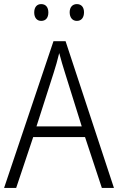

<svg xmlns="http://www.w3.org/2000/svg" viewBox="-20 -917 577 937"><path d="M147 -856C147 -831 160 -815 181 -815C203 -815 216 -830 216 -856C216 -882 203 -897 181 -897C160 -897 147 -882 147 -856ZM320 -857C320 -831 334 -815 355 -815C377 -815 390 -831 390 -857C390 -882 377 -897 355 -897C334 -897 320 -882 320 -857ZM477 0H536L300 -716H241L0 0H59L142 -248H395ZM297 -562 379 -300H158L242 -562C251 -590 261 -624 269 -658C277 -627 289 -587 297 -562Z"/></svg>

Font: Noto Sans Malayalam SemiCondensed Light
Style: Regular
Weight: 300
Width: 4
Designer: Jelle Bosma - Monotype Design Team
Foundry: Monotype Imaging Inc.
Version: Version 2.104